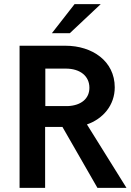

<svg xmlns="http://www.w3.org/2000/svg" viewBox="-20 -911 634 932"><path d="M232 -750H319L469 -891H342ZM200 -396V-578H299C370 -578 414 -541 414 -485C414 -433 375 -399 309 -396ZM75 1H199V-295H283L453 1H594L402 -307C480 -334 537 -400 537 -487C537 -615 427 -689 298 -689H75Z"/></svg>

Font: FREAK Grotesk
Style: Bold
Weight: 700
Designer: La Scuola Open Source
Foundry: La Scuola Open Source
Version: Version 1.000;PS 1.0;hotconv 1.0.72;makeotf.lib2.5.5900